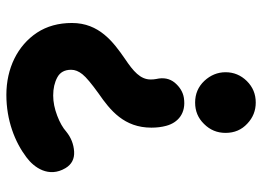

<svg xmlns="http://www.w3.org/2000/svg" viewBox="-131 -648 831 609"><g transform="rotate(-90 284.5 -343.5)"><path d="M55.7 -551.3C67.4 -531.7 85 -522.5 108.4 -523.9C131.8 -525.4 152.8 -533.7 171.4 -548.8C183.6 -559.6 200.2 -569.3 222.2 -577.6C244.1 -585.9 265.1 -590.3 286.1 -590.3C308.6 -590.3 327.6 -585.9 343.8 -577.1C359.9 -568.4 367.7 -553.7 367.7 -533.2C367.7 -521 362.8 -509.3 353.5 -497.6C344.2 -485.8 323.7 -468.8 292.5 -446.3C238.8 -409.2 184.1 -365.2 184.1 -278.8C184.1 -261.7 186 -246.1 189.9 -231.9C199.7 -194.8 229.5 -168 278.8 -175.8C296.9 -178.7 313 -188.5 326.7 -204.6C339.8 -220.7 343.8 -240.2 338.4 -263.7C337.4 -269 336.9 -274.9 336.9 -281.2C336.9 -314 363.3 -336.4 401.9 -362.3C455.6 -399.4 516.1 -444.3 516.1 -530.8C516.1 -573.2 505.9 -610.4 485.4 -641.6C444.3 -703.6 372.1 -738.8 288.1 -738.8C207.5 -738.8 138.7 -711.9 90.3 -675.3C57.1 -650.9 24.4 -604 55.7 -551.3ZM359.9 -43.5C359.9 -68.8 350.6 -91.3 332.5 -110.8C314 -130.4 291 -140.1 263.7 -140.1C236.8 -140.1 214.4 -130.9 195.8 -111.8C176.8 -92.8 167.5 -70.3 167.5 -43.5C167.5 -15.6 177.2 7.3 196.8 25.4C215.8 43.5 238.3 52.2 263.7 52.2C290.5 52.2 313 43 332 23.9C350.6 4.9 359.9 -17.6 359.9 -43.5Z"/></g></svg>

Font: Mikhak ExtraBold
Style: Regular
Weight: 800
Designer: Amin Abedi
Version: Version 3.2